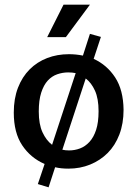

<svg xmlns="http://www.w3.org/2000/svg" viewBox="-20 -712 588 822"><path d="M365 -567 412 -554 381 -460Q438 -434 473 -380.5Q508 -327 509 -242Q509 -183 491 -136Q473 -89 441 -57Q409 -25 366 -7.5Q323 10 273 10Q241 10 216 4L188 90L142 76L171 -10Q111 -36 75 -90Q39 -144 39 -230Q39 -290 57 -336.5Q75 -383 107 -415Q139 -447 182 -463.5Q225 -480 275 -480Q305 -480 335 -474ZM272 -402Q248 -402 225 -394Q202 -386 184.5 -367Q167 -348 156.5 -315.5Q146 -283 146 -235Q146 -180 162 -145.5Q178 -111 203 -92L304 -399Q289 -402 272 -402ZM402 -236Q402 -290 386.5 -324Q371 -358 347 -376L247 -71Q260 -68 276 -68Q300 -68 322.5 -76.5Q345 -85 363 -104.5Q381 -124 391.5 -156Q402 -188 402 -236ZM262 -553H182L252 -692H365Z"/></svg>

Font: Mukta Mahee Medium
Style: Regular
Weight: 500
Designer: Shuchita Grover, Noopur Datye, Girish Dalvi, Yashodeep Gholap
Foundry: Ek Type
Version: Version 2.538;PS 1.000;hotconv 16.6.51;makeotf.lib2.5.65220;